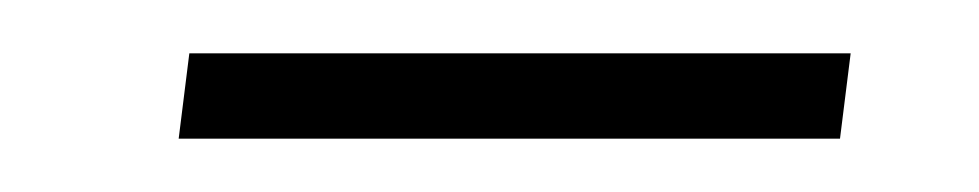

<svg xmlns="http://www.w3.org/2000/svg" viewBox="-20 -348 367 72"><path d="M47 -296 51 -328H299L295 -296Z"/></svg>

Font: Hanken Grotesk ExtraLight
Style: Italic
Weight: 250
Italic angle: -8°
Designer: Alfredo Marco Pradil
Foundry: Hanken Design Co.
Version: Version 3.013